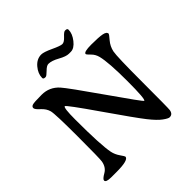

<svg xmlns="http://www.w3.org/2000/svg" viewBox="-214 -1013 1170 1170"><g transform="rotate(-45 371.5 -428.0)"><path d="M558.1 -199.7Q570.8 -199.7 570.8 -358.9Q570.8 -518.1 555.2 -580.6Q547.9 -609.4 527.6 -628.9Q507.3 -648.4 507.3 -653.8Q507.3 -670.4 571.8 -670.4Q636.2 -670.4 665.3 -664.8Q694.3 -659.2 694.3 -641.6Q694.3 -638.2 670.2 -609.9Q646 -581.5 638.4 -545.2Q630.9 -508.8 630.9 -287.1Q630.9 -65.4 628.4 -49.8Q623.5 -19 597.2 -19Q585.9 -19 557.9 -39.3Q529.8 -59.6 490 -109.9Q450.2 -160.2 325.9 -339.6Q201.7 -519 192.9 -519Q180.2 -519 180.2 -415.5Q180.2 -195.3 194.8 -124Q200.7 -95.7 218.8 -69.8Q236.8 -43.9 236.8 -40.5Q236.8 -12.2 131.8 -12.2H86.9Q41.5 -12.2 41.5 -29.3Q41.5 -41 74.2 -59.6Q106.9 -78.1 114.3 -120.6Q118.2 -142.6 118.2 -334.7Q118.2 -526.9 110.4 -556.6Q102.5 -586.4 75.7 -610.4Q48.8 -634.3 48.8 -646.2Q48.8 -658.2 62.3 -663.1Q75.7 -668 142.3 -668Q209 -668 253.9 -618.2Q283.7 -585 418 -392.3Q552.2 -199.7 558.1 -199.7ZM453.1 -727.1H436.5Q412.6 -727.1 372.6 -749.5Q332.5 -772 304.2 -772Q289.1 -772 266.6 -749.5Q244.1 -727.1 236.3 -727.1H232.4Q216.8 -727.1 216.8 -738.3Q216.8 -774.9 245.8 -809.1Q274.9 -843.3 314 -843.3Q335.4 -843.3 384.8 -820.1Q434.1 -796.9 450.2 -796.9Q466.3 -796.9 487.8 -820.3Q509.3 -843.8 519 -843.8H522.9Q538.6 -843.8 538.6 -832Q538.6 -798.3 510.5 -762.7Q482.4 -727.1 453.1 -727.1Z"/></g></svg>

Font: Averia Serif
Style: Regular
Weight: 500
Version: Version 1.0